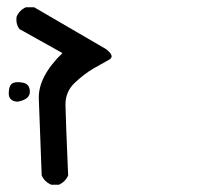

<svg xmlns="http://www.w3.org/2000/svg" viewBox="-20 -388 540 524"><path d="M120.1 116.2Q101.6 108.4 93.8 90.8Q87.9 -58.6 85.9 -118.7Q84 -178.7 150.4 -243.2L33.2 -308.6Q22.5 -322.3 25.4 -342.8Q33.2 -360.4 50.8 -368.2H73.2L269.5 -253.9Q294.9 -234.4 277.8 -225.1Q260.7 -215.8 235.4 -201.2Q210 -186.5 184.1 -162.1Q158.2 -137.7 158.7 -101.6Q159.2 -65.4 166 90.8Q158.2 108.4 140.6 116.2ZM27.3 -110.4Q3.9 -112.3 3.9 -132.8Q3.9 -153.3 12.7 -159.7Q21.5 -166 41.5 -162.6Q61.5 -159.2 61.5 -137.7Q61.5 -116.2 27.3 -110.4Z"/></svg>

Font: NaikaiFont
Style: Regular
Weight: 400
Version: Version 1.67